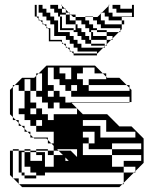

<svg xmlns="http://www.w3.org/2000/svg" viewBox="-20 -770 630 790"><path d="M105 -396V-444H81V-396ZM345 -396H513V-408L501 -420H345V-444H417V-454L403 -468H369V-492H321V-468H297V-444H321V-420H345ZM201 -372V-396H177V-372ZM201 -324H177V-348H153V-372H129V-396H105V-348H129V-324H153V-300H177V-276H201V-300H297V-324H225V-348H201ZM537 -204V-228H417V-276H321V-252H393V-204ZM345 -180H369V-228H321V-204H345ZM561 -156V-180H441V-156ZM221 -150H201V-132H239L221 -150H271L297 -124V-156H215ZM153 -144V-150H129V-144ZM249 -108H263L249 -122ZM165 -48H129V-60H105V-84H81V-144H69V-60H81V-48H129V-36H81V-48H69V-60H57V-150H81V-156H105V-150H81V-144H105V-108H153V-132H129V-144H105V-150H129V-156H177V-150H153V-144H165V-132H177V-150H201V-170L191 -180H177V-194L171 -200H121L117 -204H105V-216L93 -228H81V-240L69 -252H57V-264L45 -276H33V-288L21 -300V-400L33 -412V-420H41L33 -412V-288L45 -276H57V-264L69 -252H81V-240L93 -228H105V-216L117 -204H177V-194L191 -180H201V-228H129V-252H105V-276H81V-300H57V-324H81V-396H57V-420H41L71 -450H121L129 -458V-468H139L129 -458V-396H153V-468H139L171 -500H371L403 -468H417V-454L421 -450H471L501 -420H513V-408L521 -400V-350H513V-348H273L271 -350H513V-372H273V-396H249V-420H225V-444H201V-492H177V-420H201V-396H225V-372H249V-348H273L321 -300H421L471 -250H521L571 -200V-100L537 -66V-60H531L537 -66V-84H489V-108H561V-132H441V-156H345V-180H321V-132H441V-84H489V-60H531L489 -18V-12H483L489 -18V-60H165ZM225 -492V-468H249V-444H273V-492ZM273 -420V-396H297V-420ZM129 -300V-324H105V-300ZM129 -276V-252H153V-276ZM201 -108H165V-84H201ZM201 -132H165V-108H201ZM57 -36V-14L59 -12H483L471 0H71L59 -12H57V-14L35 -36H33V-38L21 -50V-150H33V-156H57V-150H33V-38L35 -36ZM139 -734H131V-718H139ZM235 -718H251V-730L247 -734H235ZM491 -670H481V-686H427V-702H411V-718H399L427 -746V-750H431L427 -746V-718H443V-702H523V-718H459V-734H443V-750H475V-734H523V-750H531V-700H481V-686H491ZM475 -638H469L475 -644V-654H395V-670H379V-686H363V-700H331V-702H363V-700H381L395 -714V-718H399L395 -714V-686H411V-670H481V-650L475 -644ZM411 -574H405L411 -580V-582H355V-590H331V-606H315V-622H299V-638H283V-646H227V-654H283V-646H291V-670H251V-710H227V-702H235V-686H227V-702H219V-718H203V-734H187V-750H219V-734H235V-746L231 -750H235V-746L247 -734H251V-730L263 -718H267V-714L271 -710H291V-700H331V-686H347V-670H363V-654H379V-646H419V-638H469L443 -612V-606H437L443 -612V-622H419V-638H379V-646H355V-638H363V-622H355V-638H347V-654H331V-670H315V-686H291V-700H281L271 -710H267V-714L263 -718H251V-710H267V-686H291V-670H299V-654H315V-638H331V-622H347V-606H355V-590H411V-582H413L411 -580ZM235 -670V-686H227V-670ZM235 -670V-654H227V-670ZM419 -582H413L419 -588V-606H355V-622H419V-606H437L419 -588ZM281 -550 273 -558H267V-564L257 -574H251V-580L241 -590H235V-596L231 -600H181V-650L177 -654H171V-660L161 -670H155V-676L145 -686H139V-692L131 -700V-702H123V-750H131V-734H139V-750H155V-734H171V-718H187V-702H203V-686H219V-638H267V-622H283V-606H299V-590H315V-574H405L381 -550H379V-558H299V-574H283V-590H267V-606H251V-622H203V-670H187V-686H171V-702H155V-718H131V-702H139V-692L145 -686H155V-676L161 -670H171V-660L177 -654H187V-606H235V-596L241 -590H251V-580L257 -574H267V-564L273 -558H283V-550H379V-542H283V-550Z"/></svg>

Font: Rubik Broken Fax
Style: Regular
Weight: 400
Designer: Hubert and Fischer, NaN
Foundry: Hubert and Fischer, NaN
Version: Version 2.201